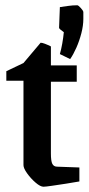

<svg xmlns="http://www.w3.org/2000/svg" viewBox="-20 -698 336 728"><path d="M145 10Q133 10 115 -5.5Q97 -21 83 -40.5Q69 -60 69 -72V-392H4V-428L69 -459L134 -536Q140 -536 150.5 -532Q161 -528 173 -522V-450H271V-388H173V-116Q173 -87 178.5 -76.5Q184 -66 197 -66L281 -63V-10Q259 -6 230 -1.5Q201 3 176.5 6.5Q152 10 145 10ZM246 -474 207 -493Q212 -510 216 -532.5Q220 -555 222 -576Q215 -581 209.5 -585.5Q204 -590 204 -593L207 -671Q221 -673 238 -675.5Q255 -678 273 -678Q277 -678 286.5 -667.5Q296 -657 296 -652V-626Q296 -601 288.5 -572Q281 -543 269.5 -517Q258 -491 246 -474Z"/></svg>

Font: Grenze Gotisch Medium
Style: Regular
Weight: 500
Designer: Renata Polastri
Foundry: Omnibus-Type
Version: Version 1.001